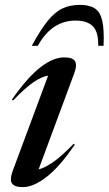

<svg xmlns="http://www.w3.org/2000/svg" viewBox="-20 -757 446 788"><path d="M32.5 -56.5 177.5 -446.5Q153.5 -443.5 119.8 -421.2Q86 -399 33.5 -344.5L28.5 -348Q93.5 -440.5 146 -481Q198.5 -521.5 243.5 -521.5Q279.5 -521.5 288.2 -505.2Q297 -489 285 -457L138.5 -62Q160.5 -66.5 195 -89.5Q229.5 -112.5 282.5 -167L287 -163.5Q223.5 -70.5 169.8 -29.8Q116 11 74 11Q39 11 29 -4.5Q19 -20 32.5 -56.5ZM289.5 -672.5Q243 -672.5 204.5 -648Q166 -623.5 135 -569H110.5Q146 -634.5 175.5 -671Q205 -707.5 236.2 -722.2Q267.5 -737 308.5 -737Q347 -737 369.2 -722.5Q391.5 -708 399.8 -671.5Q408 -635 405 -569H383Q384.5 -624 362 -648.2Q339.5 -672.5 289.5 -672.5Z"/></svg>

Font: Newsreader Display Medium
Style: Italic
Weight: 500
Italic angle: -17°
Designer: Hugues Gentile
Foundry: Production Type
Version: Version 1.001